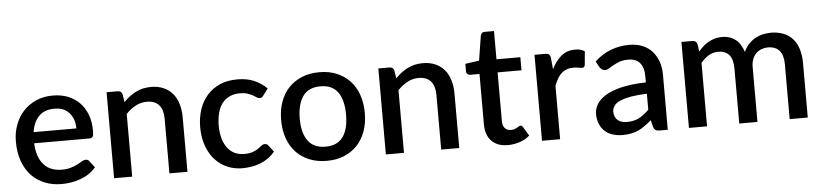

<svg xmlns="http://www.w3.org/2000/svg" viewBox="-42 -898 4853 1134"><g transform="rotate(-5 2384.5 -331.0)"><path d="M146.5 -312.5H399.9Q399.9 -339.4 392.6 -362.8Q384.8 -384.8 369.6 -403.3Q355 -420.9 332.5 -430.7Q310.5 -439.9 280.8 -439.9Q222.2 -439.9 189 -406.7Q155.3 -373 146.5 -312.5ZM471.2 -246.6H143.6Q145.5 -204.6 157.2 -171.4Q168 -140.1 188 -118.7Q208 -96.7 233.9 -87.4Q260.3 -77.1 293.5 -77.1Q324.7 -77.1 348.1 -84.5Q366.2 -89.4 388.2 -100.6Q399.4 -106 417 -116.7Q429.2 -123.5 439 -123.5Q451.7 -123.5 459 -113.3L489.3 -74.2Q471.2 -52.7 446.3 -36.1Q423.8 -21 395.5 -11.2Q364.3 0 339.8 2.9Q311.5 7.3 284.7 7.3Q230.5 7.3 186.5 -10.7Q140.1 -28.8 107.9 -62.5Q75.7 -95.7 56.2 -147.9Q37.1 -199.2 37.1 -265.6Q37.1 -320.3 54.2 -364.3Q71.8 -412.1 102.1 -444.3Q132.3 -477.5 178.2 -498.5Q221.7 -518.1 278.8 -518.1Q325.2 -518.1 366.2 -502.9Q406.7 -486.3 435.1 -458Q463.4 -429.7 480.5 -386.2Q496.6 -343.8 496.6 -288.6Q496.6 -263.2 491.2 -254.9Q485.8 -246.6 471.2 -246.6Z M689.5 -489.3 696.8 -442.4Q713.9 -460.4 731.4 -473.6Q753.4 -489.7 768.6 -497.1Q793.9 -508.8 811 -512.7Q835 -518.1 860.4 -518.1Q901.4 -518.1 934.1 -503.9Q965.8 -489.7 987.8 -464.4Q1008.3 -440.4 1020 -403.3Q1031.2 -366.7 1031.2 -324.7V0H924.3V-324.7Q924.3 -376 900.9 -404.3Q876.5 -433.1 828.1 -433.1Q792 -433.1 761.7 -416.5Q729.5 -398.9 703.6 -371.6V0H596.2V-509.8H661.1Q683.6 -509.8 689.5 -489.3Z M1545.9 -449.2 1517.1 -410.2Q1511.7 -402.8 1507.8 -399.9Q1503.9 -396.5 1494.6 -396.5Q1486.3 -396.5 1477.5 -402.3Q1460.4 -412.6 1455.1 -416Q1439 -424.3 1424.3 -429.2Q1405.8 -435.1 1379.4 -435.1Q1345.2 -435.1 1318.4 -422.4Q1291 -409.7 1274.4 -387.2Q1256.3 -363.8 1248 -330.6Q1238.8 -294.9 1238.8 -255.4Q1238.8 -213.9 1248.5 -179.2Q1258.3 -145.5 1275.9 -122.6Q1293.5 -99.1 1318.8 -87.4Q1343.8 -75.7 1375.5 -75.7Q1405.8 -75.7 1425.8 -83Q1445.3 -90.3 1458.5 -99.6Q1469.2 -106.9 1481 -116.2Q1489.7 -123.5 1500.5 -123.5Q1513.2 -123.5 1520.5 -113.3L1550.8 -74.2Q1532.2 -52.2 1509.8 -36.1Q1488.8 -21.5 1462.4 -11.2Q1433.6 -0.5 1410.2 2.9Q1383.3 7.3 1356 7.3Q1307.6 7.3 1267.1 -10.7Q1226.1 -28.3 1195.3 -62Q1164.6 -95.7 1147 -144.5Q1128.9 -192.9 1128.9 -255.4Q1128.9 -311.5 1145 -360.4Q1160.6 -407.7 1191.9 -443.4Q1222.2 -478 1267.6 -498.5Q1312.5 -518.1 1373 -518.1Q1428.7 -518.1 1470.7 -500Q1514.2 -481 1545.9 -449.2Z M1960 -499.5Q2005.4 -480.5 2037.6 -446.8Q2069.8 -413.1 2087.4 -364.3Q2105 -314.9 2105 -255.4Q2105 -195.3 2087.4 -146.5Q2069.8 -97.7 2037.6 -64Q2006.3 -30.8 1960 -11.2Q1915.5 7.3 1857.4 7.3Q1799.3 7.3 1754.9 -11.2Q1706.5 -31.2 1676.3 -64Q1644 -97.7 1626.5 -146.5Q1608.9 -195.3 1608.9 -255.4Q1608.9 -315.4 1626.5 -364.3Q1644 -413.1 1676.3 -446.8Q1708 -480 1754.9 -499.5Q1799.3 -518.1 1857.4 -518.1Q1915.5 -518.1 1960 -499.5ZM1857.4 -76.7Q1926.8 -76.7 1960.4 -123Q1993.7 -168 1993.7 -254.9Q1993.7 -341.3 1960.4 -388.2Q1926.8 -434.6 1857.4 -434.6Q1787.1 -434.6 1753.4 -388.2Q1719.2 -339.8 1719.2 -254.9Q1719.2 -168.9 1753.4 -123Q1787.1 -76.7 1857.4 -76.7Z M2300.8 -489.3 2308.1 -442.4Q2325.2 -460.4 2342.8 -473.6Q2364.7 -489.7 2379.9 -497.1Q2405.3 -508.8 2422.4 -512.7Q2446.3 -518.1 2471.7 -518.1Q2512.7 -518.1 2545.4 -503.9Q2577.1 -489.7 2599.1 -464.4Q2619.6 -440.4 2631.3 -403.3Q2642.6 -366.7 2642.6 -324.7V0H2535.6V-324.7Q2535.6 -376 2512.2 -404.3Q2487.8 -433.1 2439.5 -433.1Q2403.3 -433.1 2373 -416.5Q2340.8 -398.9 2314.9 -371.6V0H2207.5V-509.8H2272.5Q2294.9 -509.8 2300.8 -489.3Z M2931.6 7.8Q2867.7 7.8 2834 -27.8Q2799.8 -62.5 2799.8 -128.4V-425.3H2743.7Q2735.4 -425.3 2728 -431.6Q2721.7 -436.5 2721.7 -448.7V-492.2L2804.2 -503.9L2827.6 -651.4Q2830.1 -660.6 2835.9 -665.5Q2841.3 -670.4 2852.1 -670.4H2907.2V-502.9H3048.8V-425.3H2907.2V-136.2Q2907.2 -108.4 2920.4 -94.2Q2934.1 -79.6 2956.5 -79.6Q2969.7 -79.6 2978 -83Q2986.3 -85.9 2993.7 -89.8Q3000.5 -93.8 3005.4 -97.2Q3009.8 -100.1 3014.2 -100.1Q3023.4 -100.1 3028.8 -89.8L3060.5 -37.6Q3034.7 -14.6 3001.5 -3.9Q2967.8 7.8 2931.6 7.8Z M3228.5 -481.9 3234.9 -415.5Q3258.8 -463.9 3293 -492.2Q3326.2 -519.5 3374.5 -519.5Q3392.1 -519.5 3405.3 -516.1Q3418.9 -512.7 3431.2 -504.4L3423.8 -423.3Q3421.4 -415 3418 -412.1Q3414.1 -408.7 3406.2 -408.7Q3398.9 -408.7 3384.8 -411.6Q3369.1 -414.1 3355.5 -414.1Q3333 -414.1 3315.9 -407.7Q3297.4 -400.9 3284.7 -388.7Q3270 -376 3260.3 -357.9Q3247.6 -335.4 3240.7 -316.9V0H3133.3V-509.8H3195.8Q3212.4 -509.8 3219.2 -503.9Q3226.6 -496.6 3228.5 -481.9Z M3774.4 -128.4V-223.1Q3721.2 -221.2 3677.7 -213.9Q3639.2 -206.5 3613.3 -195.3Q3588.9 -184.6 3578.6 -168.5Q3567.4 -151.9 3567.4 -134.3Q3567.4 -117.7 3573.7 -104Q3579.1 -91.3 3589.4 -83Q3599.6 -74.2 3613.3 -70.8Q3627.4 -66.9 3643.6 -66.9Q3685.1 -66.9 3715.8 -83Q3747.1 -100.1 3774.4 -128.4ZM3508.8 -403.8 3489.7 -439Q3576.2 -519.5 3695.3 -519.5Q3738.8 -519.5 3773.9 -505.4Q3808.1 -491.2 3831.5 -464.8Q3854.5 -439 3867.2 -403.3Q3878.9 -367.2 3878.9 -324.2V0H3831.1Q3815.4 0 3807.6 -4.9Q3799.3 -9.3 3793.9 -23.9L3783.7 -65.4Q3763.2 -46.9 3745.1 -34.7Q3725.1 -20 3706.1 -11.2Q3684.6 -1 3662.6 2.9Q3640.1 7.8 3610.8 7.8Q3581.1 7.8 3553.7 -0.5Q3526.9 -8.3 3506.8 -26.4Q3487.3 -43.5 3476.6 -68.8Q3464.8 -96.2 3464.8 -128.9Q3464.8 -158.7 3481 -186.5Q3497.1 -214.4 3533.2 -236.8Q3570.8 -259.8 3628.4 -273.4Q3689.9 -288.1 3774.4 -290V-324.2Q3774.4 -378.9 3751 -405.8Q3727.5 -433.1 3682.1 -433.1Q3652.3 -433.1 3629.9 -425.3Q3611.3 -418 3593.8 -408.7Q3584 -403.3 3565.9 -392.1Q3553.7 -383.8 3540.5 -383.8Q3529.8 -383.8 3522 -390.1Q3514.6 -395 3508.8 -403.8Z M4111.8 0H4004.4V-509.8H4069.3Q4091.8 -509.8 4097.7 -489.3L4104.5 -444.8Q4119.6 -461.9 4133.3 -474.6Q4150.4 -489.3 4166 -497.6Q4186 -508.3 4203.1 -512.7Q4223.6 -518.1 4245.6 -518.1Q4269 -518.1 4290.5 -511.2Q4309.1 -505.4 4327.1 -491.2Q4342.8 -479.5 4354 -459.5Q4367.2 -436.5 4373 -418Q4383.8 -443.8 4401.9 -463.4Q4420.9 -483.9 4440.9 -494.6Q4465.3 -507.8 4486.8 -512.7Q4512.2 -518.1 4536.1 -518.1Q4575.2 -518.1 4609.4 -504.9Q4641.1 -492.7 4664.1 -467.3Q4686.5 -441.9 4697.3 -406.7Q4709 -368.7 4709 -324.7V0H4601.6V-324.7Q4601.6 -378.4 4578.6 -405.8Q4555.2 -433.1 4509.3 -433.1Q4491.7 -433.1 4471.2 -425.8Q4453.6 -419.4 4439.5 -405.3Q4425.3 -391.1 4418.5 -372.1Q4410.6 -352.1 4410.6 -324.7V0H4302.7V-324.7Q4302.7 -381.3 4280.3 -407.2Q4257.8 -433.1 4214.4 -433.1Q4185.5 -433.1 4159.2 -418Q4133.3 -401.9 4111.8 -376Z"/></g></svg>

Font: Lato-SemiBold
Style: Regular
Weight: 500
Designer: Lukasz Dziedzic with Adam Twardoch and Botio Nikoltchev
Foundry: tyPoland Lukasz Dziedzic
Version: ""